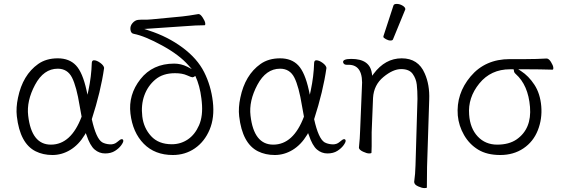

<svg xmlns="http://www.w3.org/2000/svg" viewBox="-20 -779 2871 981"><path d="M512 -432Q495 -312 449 -170Q471 -71 502 -52Q518 -43 541 -41.5Q564 -40 579.5 -54Q595 -68 602 -68Q609 -68 610 -60.5Q611 -53 599.5 -37Q588 -21 567.5 -8Q547 5 517 5Q487 5 463.5 -15Q440 -35 422 -89L418 -99L413 -90Q382 -39 339 -13Q296 13 248 13Q200 13 162 -6Q82 -46 66 -185Q61 -229 72 -280Q96 -396 175 -452Q216 -481 275 -481Q334 -481 368 -445Q402 -409 422 -318L427 -295L432 -318Q447 -389 449 -458Q450 -471 460 -471Q474 -471 492 -458Q510 -445 512 -432ZM240 -40Q343 -40 397 -183Q392 -210 387 -238Q371 -337 348 -382.5Q325 -428 275 -428Q203 -428 159 -345.5Q115 -263 124 -188Q141 -40 240 -40Z M995 -707Q1004 -707 1015.5 -689.5Q1027 -672 1028.5 -661Q1030 -650 1025 -650Q984 -650 922 -645L717 -631L741 -623Q837 -592 912.5 -536Q988 -480 1023 -410.5Q1058 -341 1067.5 -259.5Q1077 -178 1051 -116.5Q1025 -55 975.5 -21Q926 13 863 13Q771 13 714.5 -44.5Q658 -102 646.5 -198.5Q635 -295 697.5 -374.5Q760 -454 870 -454Q905 -454 937 -438L960 -426L943 -445Q897 -498 808.5 -546.5Q720 -595 664 -606Q649 -608 646.5 -627Q644 -646 657 -661Q670 -676 686 -677.5Q702 -679 717 -678.5Q732 -678 754 -680L911 -695Q941 -698 993 -707ZM978 -391Q969 -384 963.5 -384Q958 -384 934.5 -394.5Q911 -405 874 -405Q812 -405 773.5 -372.5Q735 -340 717.5 -291.5Q700 -243 707 -184Q714 -125 752 -83.5Q790 -42 858 -42Q903 -42 939.5 -66.5Q976 -91 997 -139Q1018 -187 1011 -258L1009 -276Q1001 -342 978 -391Z M1648 -432Q1631 -312 1585 -170Q1607 -71 1638 -52Q1654 -43 1677 -41.5Q1700 -40 1715.5 -54Q1731 -68 1738 -68Q1745 -68 1746 -60.5Q1747 -53 1735.5 -37Q1724 -21 1703.5 -8Q1683 5 1653 5Q1623 5 1599.5 -15Q1576 -35 1558 -89L1554 -99L1549 -90Q1518 -39 1475 -13Q1432 13 1384 13Q1336 13 1298 -6Q1218 -46 1202 -185Q1197 -229 1208 -280Q1232 -396 1311 -452Q1352 -481 1411 -481Q1470 -481 1504 -445Q1538 -409 1558 -318L1563 -295L1568 -318Q1583 -389 1585 -458Q1586 -471 1596 -471Q1610 -471 1628 -458Q1646 -445 1648 -432ZM1376 -40Q1479 -40 1533 -183Q1528 -210 1523 -238Q1507 -337 1484 -382.5Q1461 -428 1411 -428Q1339 -428 1295 -345.5Q1251 -263 1260 -188Q1277 -40 1376 -40Z M1990 -750Q1992 -759 2007 -759Q2022 -759 2036.5 -750.5Q2051 -742 2051 -732Q2051 -730 2050 -729L1988 -578Q1986 -572 1975 -572Q1964 -572 1951.5 -579Q1939 -586 1939 -590V-594ZM1879 -32Q1879 -21 1878 1Q1878 5 1866 5Q1854 5 1835 -4Q1816 -13 1814 -23V-26Q1819 -73 1820 -112L1829 -330Q1839 -448 1761 -448H1751Q1736 -448 1733 -461Q1731 -478 1775 -478Q1870 -478 1880 -404L1882 -392L1889 -402Q1948 -481 2032.5 -481Q2117 -481 2150 -404Q2176 -346 2173 -270L2162 73L2161 179Q2161 182 2148.5 182Q2136 182 2117 173.5Q2098 165 2097 154L2096 152Q2102 110 2103 65L2113 -274Q2113 -316 2109.5 -346.5Q2106 -377 2088.5 -401.5Q2071 -426 2029.5 -426Q1988 -426 1939 -385.5Q1890 -345 1886 -279L1879 -104Z M2803 -423Q2736 -425 2676 -425H2628L2642 -416Q2681 -391 2710.5 -346Q2740 -301 2745.5 -236.5Q2751 -172 2728 -113.5Q2705 -55 2654.5 -21Q2604 13 2536 13Q2468 13 2423 -14.5Q2378 -42 2351 -89Q2324 -136 2319 -189Q2310 -300 2384.5 -388.5Q2459 -477 2585 -477H2667Q2721 -477 2772 -480H2773Q2784 -480 2795 -462.5Q2806 -445 2807 -434Q2808 -423 2803 -423ZM2604 -425H2586Q2488 -425 2429 -352.5Q2370 -280 2377 -193Q2382 -123 2421 -81.5Q2460 -40 2520.5 -40Q2581 -40 2620 -67Q2697 -121 2688 -232.5Q2679 -344 2615 -401Q2606 -409 2606 -417V-418Z"/></svg>

Font: LXGW WenKai Light
Style: Regular
Weight: 300
Designer: LXGW / Fontworks Inc.
Foundry: LXGW / Fontworks Inc.
Version: Version 1.501; October 10, 2024